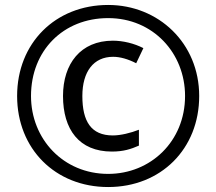

<svg xmlns="http://www.w3.org/2000/svg" viewBox="-20 -744 872 774"><path d="M416 10C629 10 783 -144 783 -357C783 -570 619 -724 416 -724C203 -724 49 -570 49 -357C49 -144 203 10 416 10ZM416 -43C235 -43 105 -184 105 -357C105 -540 235 -671 416 -671C597 -671 726 -530 726 -357C726 -174 587 -43 416 -43ZM431 -133C478 -133 508 -143 540 -157V-221C507 -208 466 -198 435 -198C347 -198 312 -255 312 -357C312 -455 357 -515 436 -515C464 -515 496 -506 529 -489L558 -550C521 -569 476 -580 435 -580C305 -580 234 -487 234 -357C234 -222 299 -133 431 -133Z"/></svg>

Font: Noto Sans Mahajani
Style: Regular
Weight: 400
Designer: Monotype Design Team
Foundry: Monotype Imaging Inc.
Version: Version 2.003